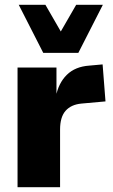

<svg xmlns="http://www.w3.org/2000/svg" viewBox="-20 -779 470 799"><path d="M53 0V-498H215V-375H212Q223 -433 258 -467.5Q293 -502 352 -506L407 -511L419 -357L319 -348Q276 -344 253 -318Q230 -292 230 -240V0ZM160 -559 58 -759H169L233 -648L297 -759H408L306 -559Z"/></svg>

Font: Nunito Sans 10pt SemiCondensed Black
Style: Regular
Weight: 900
Width: 4
Designer: Vernon Adams
Foundry: Vernon Adams
Version: Version 3.101;gftools[0.9.27]